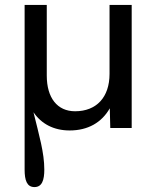

<svg xmlns="http://www.w3.org/2000/svg" viewBox="-20 -520 660 780"><path d="M80 169C80 212 89 240 120 240C151 240 160 211 160 169C160 100 139 30 116 -64C148 -17 198 10 263 10C337 10 393 -22 426 -80L428 0H515V-500H425V-220C425 -125 372 -68 285 -68C213 -68 170 -122 170 -213V-500H80V-263Z"/></svg>

Font: Gully
Style: Regular
Weight: 400
Designer: jaikishan Patel
Foundry: MagicType
Version: Version 1.000;Glyphs 3.2 (3242)